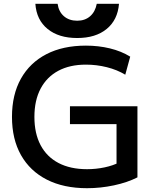

<svg xmlns="http://www.w3.org/2000/svg" viewBox="-20 -980 815 1010"><path d="M438 10Q315 10 226.5 -35Q138 -80 90.5 -164Q43 -248 43 -365Q43 -482 90 -566Q137 -650 224 -695Q311 -740 432 -740Q498 -740 558 -725.5Q618 -711 665 -682L639 -587Q596 -613 542 -626.5Q488 -640 432 -640Q347 -640 286.5 -607.5Q226 -575 193.5 -513.5Q161 -452 161 -365Q161 -278 193.5 -216.5Q226 -155 288 -122.5Q350 -90 438 -90Q485 -90 530 -99.5Q575 -109 610 -127L593 -88V-327H348V-421H703V-47Q650 -20 579.5 -5Q509 10 438 10ZM386 -780Q289 -780 230.5 -827.5Q172 -875 166 -960H283Q289 -918 316.5 -894.5Q344 -871 386 -871Q427 -871 454 -894.5Q481 -918 489 -960H606Q599 -875 541 -827.5Q483 -780 386 -780Z"/></svg>

Font: M PLUS 1 Medium
Style: Regular
Weight: 500
Designer: Coji Morishita
Foundry: UNDERFOREST DESIGN
Version: Version 1.001